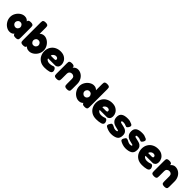

<svg xmlns="http://www.w3.org/2000/svg" viewBox="519 -2678 4597 4597"><g transform="rotate(45 2817.5 -380.0)"><path d="M556 -439V-89Q556 -58 551.5 -41Q547 -24 528 -13Q509 -2 468 -2Q423 -2 404.5 -15.5Q386 -29 383 -55Q370 -37 341.5 -19.5Q313 -2 263 -2Q205 -2 149.5 -38Q94 -74 59.5 -135Q25 -196 25 -266Q25 -334 60 -394Q95 -454 150 -490Q205 -526 263 -526Q311 -526 340 -507.5Q369 -489 382 -471Q385 -499 403.5 -513Q422 -527 469 -527Q510 -527 528.5 -515.5Q547 -504 551.5 -487Q556 -470 556 -439ZM375 -264Q375 -296 351.5 -324Q328 -352 288 -352Q249 -352 224.5 -324Q200 -296 200 -263Q200 -230 226 -203.5Q252 -177 290 -177Q326 -177 350.5 -204Q375 -231 375 -264Z M1163 -266Q1163 -195 1128.5 -134.5Q1094 -74 1038.5 -38Q983 -2 925 -2Q879 -2 850.5 -17Q822 -32 809 -50Q805 -26 786 -13.5Q767 -1 723 -1Q682 -1 663.5 -12.5Q645 -24 640.5 -41Q636 -58 636 -89V-686Q636 -717 640.5 -734Q645 -751 664 -762Q683 -773 724 -773Q765 -773 783.5 -761.5Q802 -750 806.5 -733Q811 -716 811 -685V-477Q826 -495 854.5 -510.5Q883 -526 925 -526Q982 -526 1037.5 -490Q1093 -454 1128 -393.5Q1163 -333 1163 -266ZM988 -263Q988 -297 964 -324Q940 -351 900 -351Q860 -351 836.5 -323Q813 -295 813 -263Q813 -230 837.5 -203Q862 -176 899 -176Q936 -176 962 -203Q988 -230 988 -263Z M1608 -206H1371Q1371 -178 1404 -159Q1437 -140 1475 -140Q1502 -140 1523.5 -143.5Q1545 -147 1557 -151Q1569 -155 1572 -156Q1596 -167 1612 -167Q1645 -167 1667 -122Q1680 -95 1680 -76Q1680 -22 1614 -4.5Q1548 13 1467 13Q1369 13 1305.5 -28Q1242 -69 1212.5 -132Q1183 -195 1183 -261Q1183 -345 1221 -408Q1259 -471 1323.5 -504.5Q1388 -538 1468 -538Q1548 -538 1601.5 -505.5Q1655 -473 1680.5 -425Q1706 -377 1706 -331Q1706 -265 1675.5 -235.5Q1645 -206 1608 -206ZM1533 -329Q1533 -352 1515.5 -366Q1498 -380 1465 -380Q1445 -380 1422 -368Q1399 -356 1384 -336.5Q1369 -317 1369 -297H1495Q1509 -297 1521 -303.5Q1533 -310 1533 -329Z M2297 -264V-88Q2297 -57 2292.5 -40Q2288 -23 2269 -12Q2250 -1 2209 -1Q2168 -1 2149 -12.5Q2130 -24 2125.5 -41Q2121 -58 2121 -89V-265Q2121 -306 2097.5 -329Q2074 -352 2034 -352Q1995 -352 1970.5 -328Q1946 -304 1946 -265V-88Q1946 -57 1941.5 -40Q1937 -23 1918 -12Q1899 -1 1858 -1Q1817 -1 1798.5 -12Q1780 -23 1775.5 -40.5Q1771 -58 1771 -89V-443Q1771 -473 1775.5 -489.5Q1780 -506 1799 -516.5Q1818 -527 1859 -527Q1898 -527 1916.5 -517Q1935 -507 1939.5 -494Q1944 -481 1944 -463Q1944 -465 1960.5 -482Q1977 -499 2003.5 -513Q2030 -527 2064 -527Q2130 -527 2183.5 -491.5Q2237 -456 2267 -396Q2297 -336 2297 -264Z M2895 -685V-88Q2895 -57 2890.5 -40Q2886 -23 2867 -12Q2848 -1 2806 -1Q2763 -1 2744.5 -13.5Q2726 -26 2722 -50Q2680 -2 2605 -2Q2547 -2 2491.5 -38Q2436 -74 2401.5 -134.5Q2367 -195 2367 -266Q2367 -333 2402 -393.5Q2437 -454 2492.5 -490Q2548 -526 2605 -526Q2648 -526 2676.5 -510.5Q2705 -495 2720 -476V-686Q2720 -717 2724.5 -734Q2729 -751 2748 -762Q2767 -773 2808 -773Q2849 -773 2867.5 -762Q2886 -751 2890.5 -733.5Q2895 -716 2895 -685ZM2717 -263Q2717 -295 2693.5 -323Q2670 -351 2630 -351Q2590 -351 2566 -324Q2542 -297 2542 -263Q2542 -230 2568 -203Q2594 -176 2631 -176Q2668 -176 2692.5 -203Q2717 -230 2717 -263Z M3355 -206H3118Q3118 -178 3151 -159Q3184 -140 3222 -140Q3249 -140 3270.5 -143.5Q3292 -147 3304 -151Q3316 -155 3319 -156Q3343 -167 3359 -167Q3392 -167 3414 -122Q3427 -95 3427 -76Q3427 -22 3361 -4.5Q3295 13 3214 13Q3116 13 3052.5 -28Q2989 -69 2959.5 -132Q2930 -195 2930 -261Q2930 -345 2968 -408Q3006 -471 3070.5 -504.5Q3135 -538 3215 -538Q3295 -538 3348.5 -505.5Q3402 -473 3427.5 -425Q3453 -377 3453 -331Q3453 -265 3422.5 -235.5Q3392 -206 3355 -206ZM3280 -329Q3280 -352 3262.5 -366Q3245 -380 3212 -380Q3192 -380 3169 -368Q3146 -356 3131 -336.5Q3116 -317 3116 -297H3242Q3256 -297 3268 -303.5Q3280 -310 3280 -329Z M3522 -47Q3503 -59 3503 -82Q3503 -111 3541 -164Q3552 -181 3575 -181Q3601 -181 3636 -160Q3685 -132 3719 -132Q3748 -132 3764 -137Q3780 -142 3780 -156Q3780 -166 3766.5 -171Q3753 -176 3720 -183Q3663 -195 3623 -211Q3583 -227 3552 -267.5Q3521 -308 3521 -379Q3521 -460 3575 -498.5Q3629 -537 3738 -537Q3788 -537 3817.5 -528.5Q3847 -520 3884 -503Q3899 -497 3909 -485Q3919 -473 3919 -459Q3919 -439 3898 -405Q3875 -369 3852 -369Q3840 -369 3818 -379Q3799 -388 3781 -393.5Q3763 -399 3737 -399Q3703 -399 3690.5 -393.5Q3678 -388 3678 -377Q3678 -359 3697.5 -351Q3717 -343 3759 -336Q3815 -325 3851 -311.5Q3887 -298 3914.5 -263.5Q3942 -229 3942 -167Q3942 -65 3877.5 -28Q3813 9 3712 9Q3661 9 3609.5 -7.5Q3558 -24 3522 -47Z M4011 -47Q3992 -59 3992 -82Q3992 -111 4030 -164Q4041 -181 4064 -181Q4090 -181 4125 -160Q4174 -132 4208 -132Q4237 -132 4253 -137Q4269 -142 4269 -156Q4269 -166 4255.5 -171Q4242 -176 4209 -183Q4152 -195 4112 -211Q4072 -227 4041 -267.5Q4010 -308 4010 -379Q4010 -460 4064 -498.5Q4118 -537 4227 -537Q4277 -537 4306.5 -528.5Q4336 -520 4373 -503Q4388 -497 4398 -485Q4408 -473 4408 -459Q4408 -439 4387 -405Q4364 -369 4341 -369Q4329 -369 4307 -379Q4288 -388 4270 -393.5Q4252 -399 4226 -399Q4192 -399 4179.5 -393.5Q4167 -388 4167 -377Q4167 -359 4186.5 -351Q4206 -343 4248 -336Q4304 -325 4340 -311.5Q4376 -298 4403.5 -263.5Q4431 -229 4431 -167Q4431 -65 4366.5 -28Q4302 9 4201 9Q4150 9 4098.5 -7.5Q4047 -24 4011 -47Z M4906 -206H4669Q4669 -178 4702 -159Q4735 -140 4773 -140Q4800 -140 4821.5 -143.5Q4843 -147 4855 -151Q4867 -155 4870 -156Q4894 -167 4910 -167Q4943 -167 4965 -122Q4978 -95 4978 -76Q4978 -22 4912 -4.5Q4846 13 4765 13Q4667 13 4603.5 -28Q4540 -69 4510.5 -132Q4481 -195 4481 -261Q4481 -345 4519 -408Q4557 -471 4621.5 -504.5Q4686 -538 4766 -538Q4846 -538 4899.5 -505.5Q4953 -473 4978.5 -425Q5004 -377 5004 -331Q5004 -265 4973.5 -235.5Q4943 -206 4906 -206ZM4831 -329Q4831 -352 4813.5 -366Q4796 -380 4763 -380Q4743 -380 4720 -368Q4697 -356 4682 -336.5Q4667 -317 4667 -297H4793Q4807 -297 4819 -303.5Q4831 -310 4831 -329Z M5595 -264V-88Q5595 -57 5590.5 -40Q5586 -23 5567 -12Q5548 -1 5507 -1Q5466 -1 5447 -12.5Q5428 -24 5423.5 -41Q5419 -58 5419 -89V-265Q5419 -306 5395.5 -329Q5372 -352 5332 -352Q5293 -352 5268.5 -328Q5244 -304 5244 -265V-88Q5244 -57 5239.5 -40Q5235 -23 5216 -12Q5197 -1 5156 -1Q5115 -1 5096.5 -12Q5078 -23 5073.5 -40.5Q5069 -58 5069 -89V-443Q5069 -473 5073.5 -489.5Q5078 -506 5097 -516.5Q5116 -527 5157 -527Q5196 -527 5214.5 -517Q5233 -507 5237.5 -494Q5242 -481 5242 -463Q5242 -465 5258.5 -482Q5275 -499 5301.5 -513Q5328 -527 5362 -527Q5428 -527 5481.5 -491.5Q5535 -456 5565 -396Q5595 -336 5595 -264Z"/></g></svg>

Font: Fredoka One
Style: Regular
Weight: 400
Designer: Milena B. Brandão, Ben Nathan
Version: Version 2.000; ttfautohint (v1.5.33-1714) -l 8 -r 50 -G 200 